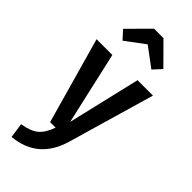

<svg xmlns="http://www.w3.org/2000/svg" viewBox="-323 -850 1110 1110"><g transform="rotate(45 232.5 -294.5)"><path d="M114 -629 68 -680 194 -807H271L397 -680L350 -629L232 -717ZM463 -529 309 2Q251 200 54 218L41 127Q109 116 142 88Q175 60 196 0H151L2 -529H131L232 -83L337 -529Z"/></g></svg>

Font: Fira Sans Condensed Medium
Style: Regular
Weight: 500
Width: 3
Designer: Carrois Corporate & Edenspiekermann AG
Foundry: Carrois Corporate GbR & Edenspiekermann AG
Version: Version 4.203;PS 004.203;hotconv 1.0.88;makeotf.lib2.5.64775